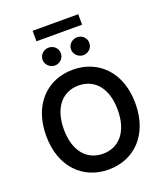

<svg xmlns="http://www.w3.org/2000/svg" viewBox="-191 -1216 1156 1351"><g transform="rotate(-20 387.5 -540.5)"><path d="M721.6 -363.6C721.6 -598.7 578.1 -737.2 387.4 -737.2C196.4 -737.2 53.3 -598.7 53.3 -363.6C53.3 -128.9 196.4 9.9 387.4 9.9C578.1 9.9 721.6 -128.6 721.6 -363.6ZM185.7 -363.6C185.7 -529.1 269.2 -619 387.4 -619C506 -619 589.1 -529.1 589.1 -363.6C589.1 -198.2 506 -108.3 387.4 -108.3C269.2 -108.3 185.7 -198.2 185.7 -363.6ZM212.4 -874.3C212.4 -838.4 244 -807.5 281.2 -807.5C319.6 -807.5 349.4 -838.4 349.4 -874.3C349.4 -912.3 319.6 -941.4 281.2 -941.4C244 -941.4 212.4 -912.3 212.4 -874.3ZM216.6 -1012.4H558.2V-1090.9H216.6ZM425.4 -874.3C425.4 -838.4 457 -807.5 494.3 -807.5C532.7 -807.5 562.5 -838.4 562.5 -874.3C562.5 -912.3 532.7 -941.4 494.3 -941.4C457 -941.4 425.4 -912.3 425.4 -874.3Z"/></g></svg>

Font: Margiela Sans Semi Bold
Style: Regular
Weight: 600
Designer: Stefan Endress, Andreas Faust
Version: Version 1.100;FEAKit 1.0